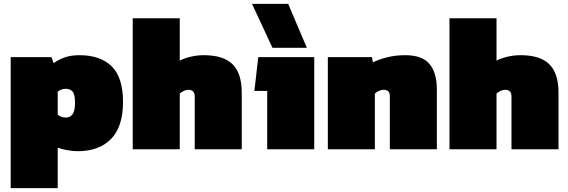

<svg xmlns="http://www.w3.org/2000/svg" viewBox="-20 -768 2924 988"><path d="M35 200V-474H245L256 -443Q282 -462 314 -473Q346 -484 389 -484Q496 -484 554.5 -427Q613 -370 613 -243Q613 -116 551.5 -53Q490 10 380 10Q354 10 325 4.5Q296 -1 277 -8V200ZM319 -163Q341 -163 353.5 -180Q366 -197 366 -240Q366 -283 353.5 -297Q341 -311 319 -311Q306 -311 296.5 -307.5Q287 -304 277 -296V-178Q295 -163 319 -163Z M663 0V-674H905V-456Q925 -467 958.5 -475.5Q992 -484 1029 -484Q1130 -484 1177 -437Q1224 -390 1224 -292V0H982V-272Q982 -306 949 -306Q939 -306 925.5 -300Q912 -294 905 -286V0Z M1382 -522 1277 -748H1463L1559 -522ZM1355 0V-300H1289L1309 -474H1597V0Z M1667 0V-474H1894L1899 -447Q1925 -461 1969.5 -472.5Q2014 -484 2066 -484Q2151 -484 2189.5 -439.5Q2228 -395 2228 -305V0H1986V-274Q1986 -306 1953 -306Q1943 -306 1929.5 -300Q1916 -294 1909 -286V0Z M2293 0V-674H2535V-456Q2555 -467 2588.5 -475.5Q2622 -484 2659 -484Q2760 -484 2807 -437Q2854 -390 2854 -292V0H2612V-272Q2612 -306 2579 -306Q2569 -306 2555.5 -300Q2542 -294 2535 -286V0Z"/></svg>

Font: Kanit Black
Style: Regular
Weight: 900
Designer: Katatrad Team
Foundry: CadsonDemak
Version: Version 2.000; ttfautohint (v1.8.3)